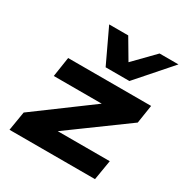

<svg xmlns="http://www.w3.org/2000/svg" viewBox="-177 -916 1013 1056"><g transform="rotate(30 329.5 -388.0)"><path d="M29 0 49 -121 452 -419 432 -378H92L111 -503H638L620 -387L212 -89L233 -126H593L572 0ZM315 -562 214 -776H335L410 -649L534 -776H654L466 -562Z"/></g></svg>

Font: Nunito Sans 7pt Expanded ExtraBold
Style: Italic
Weight: 800
Width: 7
Italic angle: -9°
Designer: Vernon Adams
Foundry: Vernon Adams
Version: Version 3.101;gftools[0.9.27]